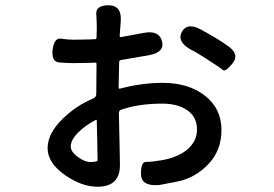

<svg xmlns="http://www.w3.org/2000/svg" viewBox="-20 -648 1040 730"><path d="M351 62Q292 62 229 19Q161 -28 161 -84.5Q161 -141 219 -197Q269 -246 335 -274Q346 -279 346 -291L347 -405Q347 -410 342 -410L321 -409Q290 -408 259 -408Q236 -408 205.5 -410.5Q175 -413 180 -459Q186 -505 212 -501Q238 -497 261 -497Q290 -497 319 -498L341 -499Q347 -499 347 -505L348 -537Q348 -566 346 -595Q344 -628 394 -628Q444 -627 439 -566L435 -511Q435 -506 440 -507L527 -523Q585 -534 596 -491Q607 -449 546 -438L441 -420Q433 -419 433 -411L431 -315Q431 -310 436 -311Q519 -333 599 -333Q697 -333 759.5 -284Q822 -235 822 -154Q822 -78 775 -27Q724 29 651 43Q622 48 593 54Q585 56 576 56Q516 58 516 13Q516 -33 535.5 -32.5Q555 -32 596 -39Q653 -49 689 -77Q729 -109 729 -156Q729 -203 692.5 -228.5Q656 -254 597 -254Q508 -254 441 -231Q432 -228 432 -218L435 -80Q436 -50 436 -20Q436 62 351 62ZM323 -32Q351 -32 351 -39Q351 -69 350 -99L348 -189Q348 -194 344 -192Q304 -171 278 -145Q249 -116 249 -91Q249 -71 275.5 -51.5Q302 -32 323 -32ZM865 -408Q837 -373 827 -382Q817 -391 776 -417Q752 -433 727 -448L703 -461Q651 -491 672 -528Q693 -564 745 -535L772 -520Q799 -505 825 -488L841 -477Q893 -444 865 -408Z"/></svg>

Font: Resource Han Rounded CN Medium
Style: Regular
Weight: 500
Designer: Cyano Hao (round all glyphs); Ryoko NISHIZUKA 西塚涼子 (kana, bopomofo & ideographs); Paul D. Hunt (Latin, Greek & Cyrillic)
Foundry: Cyano Hao
Version: 0.990